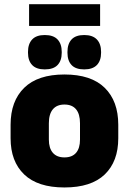

<svg xmlns="http://www.w3.org/2000/svg" viewBox="-20 -852 596 888"><path d="M114.5 -732V-832.5H443V-732ZM278 15Q154.5 15 91.8 -45.2Q29 -105.5 29 -212.5V-275Q29 -384.5 92 -446Q155 -507.5 278 -507.5Q401.5 -507.5 464.2 -446Q527 -384.5 527 -275V-212.5Q527 -105.5 464.5 -45.2Q402 15 278 15ZM278 -124Q313.5 -124 331.8 -145.2Q350 -166.5 350 -206V-282Q350 -324.5 331.8 -346.5Q313.5 -368.5 278 -368.5Q243 -368.5 224.5 -346.5Q206 -324.5 206 -282V-206Q206 -166.5 224.5 -145.2Q243 -124 278 -124ZM187 -531Q148 -531 128.8 -551.2Q109.5 -571.5 109.5 -608V-612Q109.5 -649 128.8 -669.5Q148 -690 187 -690Q227 -690 246.2 -669.5Q265.5 -649 265.5 -612V-608Q265.5 -571.5 246.2 -551.2Q227 -531 187 -531ZM369.5 -531Q330 -531 311 -551.2Q292 -571.5 292 -608V-612Q292 -649 311 -669.5Q330 -690 369.5 -690Q408.5 -690 428 -669.5Q447.5 -649 447.5 -612V-608Q447.5 -571.5 428 -551.2Q408.5 -531 369.5 -531Z"/></svg>

Font: Anek Latin ExtraBold
Style: Regular
Weight: 800
Designer: Yesha Goshar
Foundry: Ek Type
Version: Version 1.003